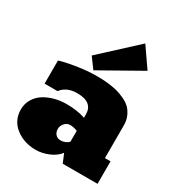

<svg xmlns="http://www.w3.org/2000/svg" viewBox="-196 -963 1023 1101"><g transform="rotate(30 316.0 -412.5)"><path d="M14.6 -150.4Q14.6 -188 33 -218.8Q51.3 -249.5 81.5 -268.6Q111.8 -287.6 149.2 -297.6Q186.5 -307.6 227.1 -307.6Q298.3 -307.6 352.1 -289.1V-311Q352.1 -392.1 249 -392.1Q179.2 -392.1 144 -345.7H58.6V-499L91.3 -507.8Q124 -516.1 183.1 -524.7Q242.2 -533.2 294.4 -533.2Q314.5 -533.2 330.6 -532.7Q346.7 -532.2 377.2 -528.8Q407.7 -525.4 431.4 -519.3Q455.1 -513.2 482.7 -500.7Q510.3 -488.3 528.6 -471.2Q546.9 -454.1 559.3 -427Q571.8 -399.9 571.8 -366.2V-148.9H608.9V0H378.4L354 -58.1Q329.6 -26.4 287.1 -8.8Q244.6 8.8 204.6 8.8Q125.5 8.8 70.1 -34.4Q14.6 -77.6 14.6 -150.4ZM253.9 -159.2Q253.9 -137.2 266.6 -123.3Q279.3 -109.4 300.8 -109.4Q316.4 -109.4 330.1 -115.7Q343.8 -122.1 347.7 -125.7Q351.6 -129.4 353.5 -131.8V-203.6L346.7 -206.1Q339.8 -209 327.9 -211.4Q315.9 -213.9 305.2 -213.9Q284.2 -213.9 269 -197Q253.9 -180.2 253.9 -159.2ZM533.2 -704.6 262.7 -551.8 211.9 -620.6 443.4 -834Z"/></g></svg>

Font: Bevan
Style: Regular
Weight: 400
Foundry: vernon adams
Version: Version 1.000